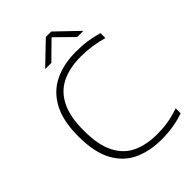

<svg xmlns="http://www.w3.org/2000/svg" viewBox="-272 -1060 1185 1185"><g transform="rotate(-45 321.0 -467.0)"><path d="M419 9Q316.5 9 237.2 -27.2Q158 -63.5 112.8 -146.5Q67.5 -229.5 67.5 -369Q67.5 -501.5 111.8 -585.5Q156 -669.5 236.8 -709.2Q317.5 -749 427.5 -749Q480.5 -749 525 -742.5Q569.5 -736 615 -722.5V-679.5Q570.5 -692.5 523.5 -699.5Q476.5 -706.5 428 -706.5Q330 -706.5 260.2 -672.8Q190.5 -639 153.5 -565Q116.5 -491 116.5 -371Q116.5 -244 154.5 -170.2Q192.5 -96.5 261 -65Q329.5 -33.5 420.5 -33.5Q470 -33.5 515.2 -40.5Q560.5 -47.5 615 -66.5V-23Q526.5 9 419 9ZM216.5 -807 360 -944.5H407L550.5 -807H496.5L383.5 -918L270.5 -807Z"/></g></svg>

Font: Encode Sans Expanded Expanded ExtraLight
Style: Regular
Weight: 200
Width: 7
Designer: Multiple Designers
Foundry: Impallari Type
Version: Version 3.000; ttfautohint (v1.8.3) -l 8 -r 50 -G 200 -x 14 